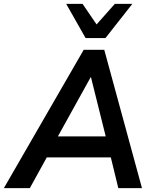

<svg xmlns="http://www.w3.org/2000/svg" viewBox="-51 -978 803 998"><path d="M-31 0 384 -719H491L687 0H564L516 -197L558 -160H157L211 -194L104 0ZM420 -576 236 -244 216 -269H532L505 -243L422 -576ZM394 -780 293 -958H378L451 -851L546 -958H637L497 -780Z"/></svg>

Font: Nunitoga
Style: Bold Italic
Weight: 700
Italic angle: -9°
Designer: Vernon Adams
Foundry: Vernon Adams
Version: Version 1.0